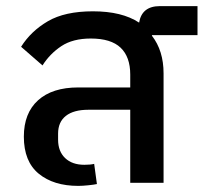

<svg xmlns="http://www.w3.org/2000/svg" viewBox="-20 -598 668 628"><path d="M236 10Q155 10 106.5 -30Q58 -70 58 -151Q58 -228 104.5 -270Q151 -312 236 -312H406V-354Q406 -412 374.5 -442Q343 -472 277 -472Q218 -472 180.5 -447Q143 -422 119 -384L49 -445Q81 -496 136.5 -528.5Q192 -561 284 -561Q379 -561 435 -524Q444 -578 503 -578H626V-483H477V-481Q515 -432 515 -358V0H406V-239H269Q221 -239 195.5 -219Q170 -199 170 -161V-141Q170 -103 193 -81Q216 -59 256 -59Q276 -59 288 -62L297 4Q288 6 269 8Q250 10 236 10Z"/></svg>

Font: IBM Plex Sans Thai Medm
Style: Regular
Weight: 500
Designer: Mike Abbink, Paul van der Laan, Pieter van Rosmalen, Ben Mitchell, Mark Frömberg
Foundry: Bold Monday
Version: Version 1.2